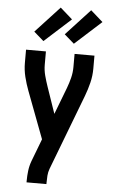

<svg xmlns="http://www.w3.org/2000/svg" viewBox="-64 -812 627 1068"><g transform="rotate(5 250.0 -277.5)"><path d="M126 215V208Q126 179 129.5 150.5Q133 122 143 95L191 -31L92 -293Q78 -330 68.5 -368.5Q59 -407 59 -447V-520H170V-446Q170 -415 178 -385Q186 -355 196 -326L247 -178L304 -327Q315 -356 322.5 -386Q330 -416 330 -447V-520H441V-447Q441 -407 431.5 -368.5Q422 -330 408 -293L247 129Q240 148 238.5 168Q237 188 237 208V215ZM321 -576 266 -624 401 -770 469 -710ZM151 -576 96 -624 231 -770 299 -710Z"/></g></svg>

Font: Iosevka SS08 Regular
Style: Bold
Weight: 700
Monospace: yes
Designer: Belleve Invis
Foundry: Belleve Invis
Version: Version 16.3.4; ttfautohint (v1.8.4)